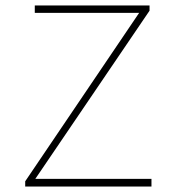

<svg xmlns="http://www.w3.org/2000/svg" viewBox="-20 -681 640 701"><path d="M72 0V-19L488 -634H107V-661H526V-642L109 -28H533V0Z"/></svg>

Font: Source Code Pro ExtraLight
Style: Regular
Weight: 200
Monospace: yes
Designer: Paul D. Hunt, Teo Tuominen
Foundry: Adobe
Version: Version 1.026;hotconv 1.1.0;makeotfexe 2.6.0